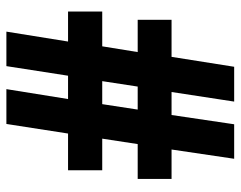

<svg xmlns="http://www.w3.org/2000/svg" viewBox="-96 -657 753 601"><g transform="rotate(-90 280.5 -356.5)"><path d="M436 -413 418 -302H519V-196H403L372 0H263L293 -196H221L192 0H84L113 -196H21V-302H130L147 -413H48V-520H163L193 -713H302L271 -520H344L374 -713H482L451 -520H545V-413ZM238 -302H310L327 -413H255Z"/></g></svg>

Font: Noto Sans Gujarati UI Condensed ExtraBold
Style: Regular
Weight: 800
Width: 3
Designer: Jelle Bosma - Monotype Design Team, Universal Thirst
Foundry: Monotype Imaging Inc.
Version: Version 2.106; ttfautohint (v1.8.4.7-5d5b)